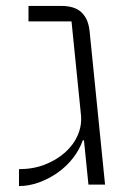

<svg xmlns="http://www.w3.org/2000/svg" viewBox="-20 -622 448 647"><path d="M263 -149H259Q248 -118 226.5 -90Q205 -62 175.5 -41Q146 -20 112 -7.5Q78 5 44 5V-52Q92 -52 131.5 -67.5Q171 -83 199.5 -108.5Q228 -134 242 -166.5Q256 -199 253 -233L221 -550H76V-602H187Q232 -602 255 -580Q278 -558 282 -516L334 0H278Z"/></svg>

Font: IBM Plex Sans Hebrew Light
Style: Regular
Weight: 300
Designer: Mike Abbink, Paul van der Laan, Pieter van Rosmalen, Yanek Iontef
Foundry: Bold Monday
Version: Version 1.2